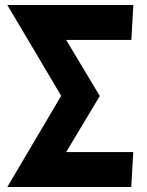

<svg xmlns="http://www.w3.org/2000/svg" viewBox="-20 -748 587 768"><path d="M9.3 0 224.7 -364.8 9.3 -728H513.3L505.5 -588.2H182.5L221.3 -627.3L379.2 -364L221.3 -100.7L182.5 -139.8H513L505 0Z"/></svg>

Font: Murecho Thin
Style: Regular
Weight: 100
Designer: Neil Summerour
Foundry: Positype
Version: Version 1.010